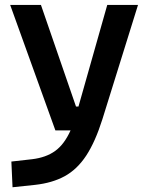

<svg xmlns="http://www.w3.org/2000/svg" viewBox="-20 -538 626 792"><path d="M31.7 234.4 26.9 128.4 112.8 118.7Q169.9 111.8 207.5 84.7Q245.1 57.6 271 0H208.5L22 -517.6H148.9L293.5 -98.6H303.7L422.4 -517.6H549.3L402.3 -45.9Q373 46.9 335.7 103.8Q298.3 160.6 247.1 188.7Q195.8 216.8 124.5 224.6Z"/></svg>

Font: CaskaydiaCove NFP SemiBold
Style: Regular
Weight: 600
Designer: Aaron Bell
Foundry: Saja Typeworks
Version: Version 2111.001; VTT 6.35;Nerd Fonts 3.1.1